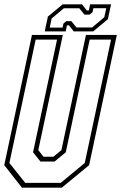

<svg xmlns="http://www.w3.org/2000/svg" viewBox="-22 -860 556 880"><path d="M78.5 0 -2.5 -103 124.5 -700H266L153.5 -172L177.5 -141.5H222.5L259.5 -172L372 -700H513.5L386.5 -103L261.5 0ZM93.5 -22H256.5L366.5 -113L487 -678.5H389L279.5 -162L228 -119.5H163.5L129.5 -162L239.5 -678.5H141.5L21 -113ZM183 -716 197.5 -784 265 -840H354L376 -812H385L391 -840H487L472.5 -772L405 -716H316L294 -744H285L279 -716ZM206 -733.5H265L268.5 -751.5L281.5 -763H305L328.5 -734H400L456 -781L465 -822.5H406L402.5 -804.5L389 -793H365L341.5 -822H270.5L214.5 -775Z"/></svg>

Font: Tourney Condensed ExtraLight
Style: Italic
Weight: 200
Width: 3
Italic angle: -12°
Designer: Tyler Finck
Foundry: Etcetera Type Co
Version: Version 1.010; ttfautohint (v1.8.3)